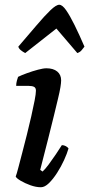

<svg xmlns="http://www.w3.org/2000/svg" viewBox="-20 -787 375 807"><path d="M152 0Q131 0 107.5 -8.5Q84 -17 66.5 -27.5Q49 -38 46 -45Q50 -55 57 -82Q64 -109 73.5 -145Q83 -181 93 -221Q103 -261 111.5 -298.5Q120 -336 125.5 -364.5Q131 -393 131 -406Q131 -418 123 -422Q115 -426 101 -426H48Q48 -437 51 -448Q54 -459 56 -464Q70 -471 93.5 -479.5Q117 -488 139.5 -494Q162 -500 175 -500Q204 -500 220.5 -486.5Q237 -473 237 -449Q237 -439 234 -420.5Q231 -402 224 -373Q217 -344 207 -302.5Q197 -261 182.5 -204Q168 -147 149 -73L159 -66Q170 -76 184.5 -95.5Q199 -115 214.5 -138Q230 -161 240 -177Q249 -177 257 -172.5Q265 -168 268 -163Q262 -142 249.5 -114.5Q237 -87 220 -60.5Q203 -34 185.5 -17Q168 0 152 0ZM86 -564Q76 -569 67.5 -576Q59 -583 57 -591Q100 -641 134 -681Q168 -721 192 -744Q216 -767 229 -767Q242 -767 258 -744Q274 -721 293.5 -681.5Q313 -642 335 -591Q330 -585 323.5 -576.5Q317 -568 305 -564L217 -667Z"/></svg>

Font: Texturina Medium 12pt SemiBold
Style: Italic
Weight: 600
Italic angle: -11°
Version: Version 1.002